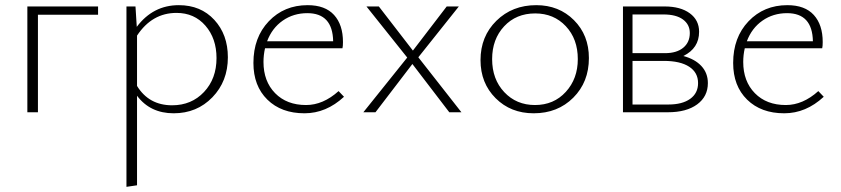

<svg xmlns="http://www.w3.org/2000/svg" viewBox="-20 -435 3258 744"><path d="M360 -410V-378H127V0H86V-410Z M673 -415Q758 -415 810.5 -358Q863 -301 863 -213Q863 -120 803 -58Q743 4 653 4Q562 4 511 -64V283L470 289V-410H505L510 -331Q573 -415 673 -415ZM647 -27Q722 -27 770.5 -78.5Q819 -130 819 -210Q819 -286 776 -335.5Q733 -385 664 -385Q569 -385 511 -297V-102Q557 -27 647 -27Z M1292 -82 1313 -60Q1244 4 1160 4Q1070 4 1016 -49Q962 -102 962 -191Q962 -290 1021.5 -352.5Q1081 -415 1172 -415Q1240 -415 1274.5 -377Q1309 -339 1309 -272Q1309 -256 1307 -248H1007Q1001 -222 1001 -195Q1001 -120 1046 -74Q1091 -28 1166 -28Q1232 -28 1292 -82ZM1171 -384Q1117 -384 1075.5 -355Q1034 -326 1015 -275H1271Q1269 -384 1171 -384Z M1768 0H1721L1578 -187L1435 0H1388L1558 -212L1400 -410H1448L1580 -239L1711 -410H1758L1601 -213Z M2048 4Q1959 4 1900.5 -54.5Q1842 -113 1842 -202Q1842 -294 1903.5 -354.5Q1965 -415 2058 -415Q2146 -415 2204 -357Q2262 -299 2262 -210Q2262 -117 2201.5 -56.5Q2141 4 2048 4ZM2053 -28Q2126 -28 2172.5 -79Q2219 -130 2219 -206Q2219 -284 2172.5 -333.5Q2126 -383 2054 -383Q1980 -383 1933.5 -333Q1887 -283 1887 -206Q1887 -128 1934 -78Q1981 -28 2053 -28Z M2628 -218Q2673 -206 2698 -179Q2723 -152 2723 -113Q2723 -61 2681.5 -30.5Q2640 0 2568 0H2394V-410H2555Q2617 -410 2653 -383.5Q2689 -357 2689 -312Q2689 -248 2628 -218ZM2551 -379H2431V-229H2557Q2602 -229 2627.5 -250Q2653 -271 2653 -307Q2653 -340 2626.5 -359.5Q2600 -379 2551 -379ZM2570 -30Q2624 -30 2654.5 -52Q2685 -74 2685 -113Q2685 -154 2650.5 -176.5Q2616 -199 2552 -199H2431V-30Z M3151 -82 3172 -60Q3103 4 3019 4Q2929 4 2875 -49Q2821 -102 2821 -191Q2821 -290 2880.5 -352.5Q2940 -415 3031 -415Q3099 -415 3133.5 -377Q3168 -339 3168 -272Q3168 -256 3166 -248H2866Q2860 -222 2860 -195Q2860 -120 2905 -74Q2950 -28 3025 -28Q3091 -28 3151 -82ZM3030 -384Q2976 -384 2934.5 -355Q2893 -326 2874 -275H3130Q3128 -384 3030 -384Z"/></svg>

Font: EauTest Light
Style: Regular
Weight: 300
Designer: Christian Thalmann (Catharsis Fonts)
Version: Version 0.001;PS 000.001;hotconv 1.0.88;makeotf.lib2.5.64775